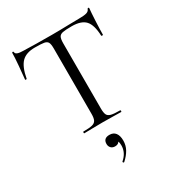

<svg xmlns="http://www.w3.org/2000/svg" viewBox="-217 -778 1069 1177"><g transform="rotate(-30 317.0 -189.0)"><path d="M49 -466Q49 -464 43.5 -464Q38 -464 38 -466Q42 -502 47 -560Q52 -618 52 -647Q52 -652 57.5 -652Q63 -652 63 -647Q63 -625 117 -625Q203 -622 318 -622Q377 -622 443 -624L511 -625Q547 -625 564.5 -630Q582 -635 587 -650Q588 -654 593 -654Q598 -654 598 -650Q595 -621 592 -562Q589 -503 589 -466Q589 -464 583 -464Q577 -464 577 -466Q574 -544 545 -575.5Q516 -607 449 -607Q404 -607 385 -603Q366 -599 359 -586Q352 -573 352 -542V-81Q352 -50 359 -36Q366 -22 386 -17Q406 -12 449 -12Q452 -12 452 -6Q452 0 449 0Q416 0 396 -1L318 -2L243 -1Q223 0 188 0Q186 0 186 -6Q186 -12 188 -12Q231 -12 251 -17Q271 -22 278.5 -36.5Q286 -51 286 -81V-544Q286 -575 279 -587.5Q272 -600 253 -603.5Q234 -607 188 -607Q126 -607 94.5 -575Q63 -543 49 -466ZM309 276Q306 276 304 272.5Q302 269 304 267Q348 229 348 178Q348 158 343 149Q338 140 327 135L345 129Q347 146 338 155Q329 164 312 164Q294 164 283.5 153Q273 142 273 125Q273 85 316 85Q344 85 358.5 104Q373 123 373 158Q373 191 357.5 219.5Q342 248 312 275Q311 276 309 276Z"/></g></svg>

Font: Cormorant SC
Style: Regular
Weight: 400
Designer: Christian Thalmann (Catharsis Fonts)
Foundry: Catharsis Fonts
Version: Version 4.000